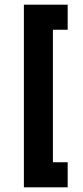

<svg xmlns="http://www.w3.org/2000/svg" viewBox="-20 -760 356 820"><path d="M82 40V-740H269V-633H206V-67H269V40Z"/></svg>

Font: YasnoRaleway
Style: Bold
Weight: 700
Designer: Matt McInerney, Pablo Impallari, Rodrigo Fuenzalida
Foundry: Matt McInerney, Pablo Impallari, Rodrigo Fuenzalida
Version: Version 4.026